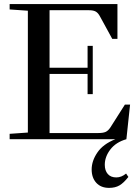

<svg xmlns="http://www.w3.org/2000/svg" viewBox="-20 -683 672 942"><path d="M27.3 0V-26.4L116.7 -32.7V-630.4L27.3 -636.7V-663.1H556.2V-492.2H530.8L470.7 -602.1Q461.9 -619.1 450.2 -626Q438.5 -632.8 417 -632.8H223.1V-350.6H409.7V-458H435.1V-221.2H409.7V-320.3H223.1V-30.3H462.9Q485.8 -30.3 498.3 -35.9Q510.7 -41.5 521.5 -57.6L592.8 -169.9H618.2L600.1 0Q548.8 14.6 521.5 50.3Q494.1 85.9 494.1 125.5Q494.1 153.8 508.8 170.7Q523.4 187.5 550.8 187.5Q575.7 187.5 598.6 168.5L609.9 185.1Q586.9 214.4 566.2 226.6Q545.4 238.8 515.1 238.8Q475.1 238.8 452.4 213.9Q429.7 189 429.7 148.4Q429.7 106.4 457.8 65.2Q485.8 23.9 545.9 0Z"/></svg>

Font: Elstob 18pt Medium
Style: Regular
Weight: 500
Designer: Peter S. Baker
Version: Version 1.015